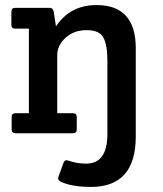

<svg xmlns="http://www.w3.org/2000/svg" viewBox="-20 -526 644 758"><path d="M320 120Q404 120 404 3V-286Q404 -349 388 -378Q372 -407 322 -407Q272 -407 239 -377Q206 -347 206 -309V-79H268Q283 -79 283 -64V-15Q283 0 268 0H41Q26 0 26 -15V-64Q26 -79 41 -79H94V-413H40Q25 -413 25 -427V-480Q25 -495 40 -495H176Q189 -495 192 -480L201 -422Q257 -506 361 -506Q516 -506 516 -336V13Q516 212 339 212Q263 212 219 191Q206 184 211 171L231 116Q236 103 250 108Q283 120 320 120Z"/></svg>

Font: Crete Round
Style: Regular
Weight: 400
Designer: Veronika Burian
Foundry: TypeTogether
Version: Version 1.001